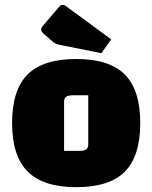

<svg xmlns="http://www.w3.org/2000/svg" viewBox="-20 -759 630 794"><path d="M30 -250Q30 -387 94 -451Q158 -515 295 -515Q432 -515 496 -451Q560 -387 560 -250Q560 -113 496 -49Q432 15 295 15Q159 15 94.5 -49.5Q30 -114 30 -250ZM306 -135Q328 -135 336.5 -141Q345 -147 345 -163V-365H284Q262 -365 253.5 -359Q245 -353 245 -337V-135ZM225 -574Q210 -577 199 -586L161 -619Q150 -629 150 -637Q150 -644 159 -654L222 -728Q228 -735 231.5 -737Q235 -739 240 -739Q246 -739 251 -735L440 -596L399 -539Z"/></svg>

Font: Changa ExtraBold
Style: Regular
Weight: 800
Designer: Eduardo Rodriguez Tunni
Foundry: Eduardo Rodriguez Tunni
Version: Version 2.002; ttfautohint (v1.5) -l 8 -r 50 -G 220 -x 14 -H